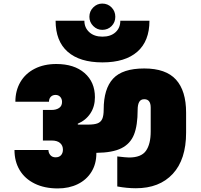

<svg xmlns="http://www.w3.org/2000/svg" viewBox="-20 -1063 1122 1074"><path d="M480 -969Q480 -1000 501.5 -1021.5Q523 -1043 552 -1043Q583 -1043 604 -1021.5Q625 -1000 625 -969Q625 -938 604 -917Q583 -896 552 -896Q523 -896 501.5 -917.5Q480 -939 480 -969ZM291 -947H452Q452 -908 479.5 -883Q507 -858 553 -858Q599 -858 626 -882.5Q653 -907 653 -947H816Q816 -833 748 -773.5Q680 -714 553 -714Q426 -714 358.5 -773.5Q291 -833 291 -947ZM1021 -433V-321Q1021 -171 946.5 -90.5Q872 -10 740 -10Q690 -10 636 -20V-188Q686 -182 702 -182Q770 -182 796.5 -219.5Q823 -257 823 -328V-461Q823 -508 787 -508Q767 -508 758.5 -492.5Q750 -477 750 -449Q750 -361 729.5 -310Q709 -259 659.5 -234Q610 -209 519 -208V-205Q519 -146 491.5 -101.5Q464 -57 415 -33Q366 -9 303 -9Q229 -9 174 -36Q119 -63 90 -111.5Q61 -160 61 -224H251Q251 -208 261.5 -195.5Q272 -183 291 -183Q311 -183 321.5 -195Q332 -207 332 -226Q332 -249 316 -263Q300 -277 269 -277H220V-448H269Q294 -448 310.5 -459Q327 -470 327 -493Q327 -510 317 -521Q307 -532 291 -532Q274 -532 264 -521.5Q254 -511 254 -494H66Q66 -556 94 -604Q122 -652 174 -678.5Q226 -705 295 -705Q395 -705 453 -654.5Q511 -604 511 -519Q511 -467 485.5 -428.5Q460 -390 415 -371V-367L418 -366H473Q507 -366 525.5 -373Q544 -380 552 -398Q560 -416 560 -451Q560 -566 612.5 -623Q665 -680 787 -680Q908 -680 964.5 -617.5Q1021 -555 1021 -433Z"/></svg>

Font: Poppins Black A&M
Style: Regular
Weight: 900
Designer: Ninad Kale (Devanagari), Jonny Pinhorn (Latin)
Foundry: Indian Type Foundry
Version: 4.004